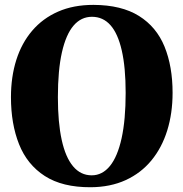

<svg xmlns="http://www.w3.org/2000/svg" viewBox="-20 -774 770 806"><path d="M360.5 12Q242 12.5 168 -35.2Q94 -83 60 -168.5Q26 -254 26 -366Q26 -451.5 48.5 -522.5Q71 -593.5 115.2 -645.2Q159.5 -697 223.8 -725.2Q288 -753.5 372.5 -753.5Q490 -753 563.5 -707Q637 -661 670.8 -578Q704.5 -495 704.5 -384.5Q704.5 -298.5 682 -226.2Q659.5 -154 615.8 -100.8Q572 -47.5 507.8 -18Q443.5 11.5 360.5 12ZM365 -38Q409.5 -38 441.5 -77.2Q473.5 -116.5 490.5 -193.8Q507.5 -271 507.5 -384Q507.5 -491 491.2 -562Q475 -633 443.8 -668.2Q412.5 -703.5 366 -703.5Q320.5 -703.5 288.8 -666.5Q257 -629.5 240 -554.5Q223 -479.5 223 -366Q223 -260 239 -186.8Q255 -113.5 286.8 -75.8Q318.5 -38 365 -38Z"/></svg>

Font: Merriweather 72pt Black
Style: Regular
Weight: 900
Version: Version 2.100